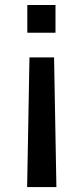

<svg xmlns="http://www.w3.org/2000/svg" viewBox="-20 -563 334 767"><path d="M89.1 -432.2H201.7V-543H89.1ZM205.3 184.3 196 -333.8H97.7L88.4 184.3Z"/></svg>

Font: RA Harald Medium
Style: Regular
Weight: 500
Designer: Rasmus Andersson
Foundry: rsms
Version: Version 3.000;hotconv 1.0.109;makeotfexe 2.5.65596